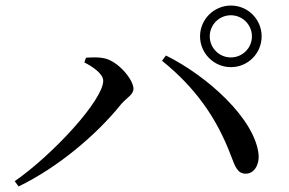

<svg xmlns="http://www.w3.org/2000/svg" viewBox="-20 -751 1040 692"><path d="M701 -620C701 -559 751 -509 812 -509C874 -509 923 -559 923 -620C923 -681 874 -731 812 -731C751 -731 701 -681 701 -620ZM736 -620C736 -662 770 -696 812 -696C854 -696 888 -662 888 -620C888 -578 854 -544 812 -544C770 -544 736 -578 736 -620ZM284 -526C314 -511 352 -485 352 -460C352 -390 170 -193 33 -98L47 -79C188 -147 328 -265 417 -376C437 -399 461 -410 461 -431C461 -465 404 -532 355 -541C332 -546 307 -544 290 -543ZM866 -125C894 -125 915 -154 912 -194C899 -322 729 -476 578 -551L564 -532C683 -436 760 -328 812 -191C828 -148 837 -125 866 -125Z"/></svg>

Font: Noto Serif HK Medium
Style: Regular
Weight: 500
Designer: Ryoko NISHIZUKA 西塚涼子 (kana & ideographs); Frank Grießhammer (Latin, Greek & Cyrillic); Wenlong ZHANG 张文龙 (bopomofo); San
Foundry: Adobe
Version: Version 2.001;hotconv 1.1.0;makeotfexe 2.6.0